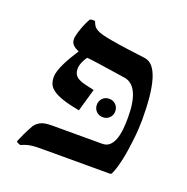

<svg xmlns="http://www.w3.org/2000/svg" viewBox="-109 -667 762 784"><g transform="rotate(20 272.5 -275.5)"><path d="M236.8 -199.7Q192.4 -208 164.6 -217.3Q136.7 -226.6 120.8 -237.8Q105 -249 99.4 -262.5Q93.8 -275.9 93.8 -293Q93.8 -305.2 98.6 -320.6Q103.5 -335.9 111.6 -352.8Q119.6 -369.6 130.6 -388.2Q141.6 -406.7 153.8 -425.8Q136.2 -432.6 127.2 -442.1Q118.2 -451.7 118.2 -467.3Q118.2 -474.1 121.1 -485.8Q124 -497.6 128.7 -511Q133.3 -524.4 139.4 -538.3Q145.5 -552.2 151.9 -563Q155.8 -565.4 162.4 -565.7Q168.9 -565.9 174.3 -564.9Q178.2 -553.7 183.3 -545.9Q188.5 -538.1 198.5 -532.5Q208.5 -526.9 224.9 -522.5Q241.2 -518.1 267.1 -513.7Q297.9 -508.3 334.7 -503.2Q371.6 -498 415.5 -492.7Q436.5 -490.2 451.2 -472.9Q465.8 -455.6 475.1 -424.8Q484.4 -394 488.8 -350.6Q493.2 -307.1 493.2 -252.4Q493.2 -234.4 491.9 -212.6Q490.7 -190.9 488 -167.5Q485.4 -144 481.9 -120.6Q478.5 -97.2 473.9 -75.7Q469.2 -54.2 463.9 -35.9Q458.5 -17.6 452.1 -4.9Q450.2 0 444.3 0H164.6Q146 0 131.8 0.2Q117.7 0.5 105.7 2Q93.8 3.4 83 6.6Q72.3 9.8 61 15.1Q55.7 14.2 50.3 11.7Q44.9 9.3 42.5 5.4Q49.3 -11.2 58.6 -31Q67.9 -50.8 80.6 -72.8Q88.9 -86.4 105.2 -95.2Q121.6 -104 154.8 -104H373Q392.6 -104 404.8 -115.5Q417 -127 423.8 -146Q430.7 -165 433.1 -189.7Q435.5 -214.4 435.5 -241.2Q435.5 -309.1 418 -346.2Q400.4 -383.3 366.7 -388.7Q337.9 -393.1 308.8 -397.5Q279.8 -401.9 255.9 -405.3Q231.9 -408.7 215.6 -410.9Q199.2 -413.1 195.8 -413.1Q193.8 -411.1 190.2 -405.5Q186.5 -399.9 182.9 -392.3Q179.2 -384.8 176.5 -376Q173.8 -367.2 173.8 -359.4Q173.8 -342.8 179.9 -333Q186 -323.2 197.8 -317.1Q209.5 -311 226.6 -307.1Q243.7 -303.2 265.1 -298.3ZM297.9 -246.6Q297.9 -263.7 309.3 -275.1Q320.8 -286.6 337.9 -286.6Q355 -286.6 366.5 -275.1Q377.9 -263.7 377.9 -246.6Q377.9 -229.5 366.5 -218Q355 -206.5 337.9 -206.5Q320.8 -206.5 309.3 -218Q297.9 -229.5 297.9 -246.6Z"/></g></svg>

Font: Federov2
Style: Regular
Weight: 400
Designer: Olexa M. Volochay | Cyreal.org
Foundry: Olexa M. Volochay | Cyreal.org
Version: Version 1.000